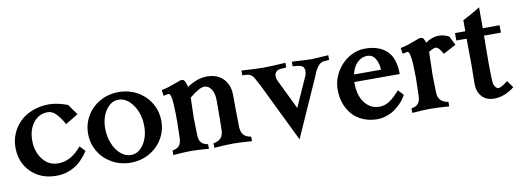

<svg xmlns="http://www.w3.org/2000/svg" viewBox="-56 -954 3595 1321"><g transform="rotate(-10 1741.5 -294.0)"><path d="M421.9 -463.9 474.6 -389.6 386.2 -336.4Q358.9 -384.3 332.5 -411.6Q306.2 -439 274.4 -439Q212.9 -439 174.6 -389.9Q136.2 -340.8 136.2 -265.1Q136.2 -187.5 178 -133.5Q219.7 -79.6 286.1 -79.6Q376.5 -79.6 449.7 -169.4L484.9 -131.3Q398.9 2.4 258.3 2.4Q150.9 2.4 82.5 -65.2Q14.2 -132.8 14.2 -237.8Q14.2 -289.6 34.2 -335.7Q54.2 -381.8 89.8 -416.3Q125.5 -450.7 178.2 -470.7Q231 -490.7 292.5 -490.7Q348.6 -490.7 421.9 -463.9Z M556.2 -120.4Q522.9 -176.8 522.9 -244.1Q522.9 -311.5 556.2 -367.9Q589.4 -424.3 648.2 -457.5Q707 -490.7 778.8 -490.7Q850.6 -490.7 909.4 -457.5Q968.3 -424.3 1001.5 -367.9Q1034.7 -311.5 1034.7 -244.1Q1034.7 -176.8 1001.5 -120.4Q968.3 -64 909.4 -30.8Q850.6 2.4 778.8 2.4Q707 2.4 648.2 -30.8Q589.4 -64 556.2 -120.4ZM768.1 -439Q716.3 -439 680.7 -387Q645 -335 645 -259.3Q645 -203.1 664.8 -154.5Q684.6 -106 717.8 -77.6Q751 -49.3 789.1 -49.3Q841.8 -49.3 877.2 -101.6Q912.6 -153.8 912.6 -230Q912.6 -315.4 869.4 -377.2Q826.2 -439 768.1 -439Z M1214.4 -497.1 1234.4 -494.6Q1249.5 -478 1256.3 -442.4Q1328.6 -490.7 1394 -490.7Q1469.2 -490.7 1510.5 -447Q1551.8 -403.3 1551.8 -331.5Q1551.8 -225.6 1554.2 -114.3Q1554.7 -75.2 1571.8 -55.4Q1588.9 -35.6 1624.5 -30.3V1.5Q1537.6 -4.9 1493.2 -4.9Q1449.2 -4.9 1361.3 1.5V-30.3Q1397 -35.6 1414.6 -55.7Q1432.1 -75.7 1432.1 -114.3Q1432.1 -130.9 1433.1 -163.1V-162.6Q1434.1 -259.3 1434.1 -313Q1434.1 -367.7 1414.3 -396.2Q1394.5 -424.8 1366.2 -424.8Q1330.1 -424.8 1261.7 -366.7Q1261.2 -345.2 1259.8 -298.3Q1258.3 -251.5 1257.8 -230Q1257.8 -196.8 1260.7 -106Q1261.7 -70.8 1276.6 -53Q1291.5 -35.2 1323.7 -30.3V1.5Q1244.6 -4.9 1199.7 -4.9Q1154.3 -4.9 1075.2 1.5V-30.3Q1107.4 -35.2 1122.6 -53Q1137.7 -70.8 1138.7 -106Q1138.7 -115.2 1139.6 -156.7Q1140.6 -198.2 1141.1 -215.8Q1141.1 -258.3 1140.6 -281.5Q1140.1 -304.7 1138.2 -342.8Q1136.2 -380.9 1130.4 -399.4Q1124.5 -418 1115.2 -418Q1109.4 -418 1080.1 -411.1L1074.2 -452.1Q1103 -458 1126.5 -465.6Q1149.9 -473.1 1174.3 -482.7Q1198.7 -492.2 1214.4 -497.1Z M1949.2 45.9 1747.6 -368.2 1748 -367.7Q1741.7 -377.9 1731.9 -396.7Q1722.2 -415.5 1716.8 -424.6Q1711.4 -433.6 1700.9 -442.6Q1690.4 -451.7 1677.2 -453.6Q1671.9 -454.1 1637.7 -456.5V-489.7Q1743.7 -482.9 1787.6 -482.9Q1837.9 -482.9 1944.8 -489.7V-457L1904.3 -454.1H1904.8Q1884.8 -452.6 1873.5 -440.7Q1862.3 -428.7 1862.3 -410.2Q1862.3 -394 1870.6 -376.5Q1887.7 -340.3 1919.2 -276.4Q1950.7 -212.4 1971.2 -169.4Q1988.8 -209 2021.7 -282.7Q2054.7 -356.4 2063.5 -376Q2070.8 -392.1 2070.8 -409.2Q2070.8 -418.5 2068.6 -425.3Q2066.4 -432.1 2063.7 -436.8Q2061 -441.4 2054.2 -444.8Q2047.4 -448.2 2043 -450.2Q2038.6 -452.1 2027.3 -453.6Q2016.1 -455.1 2010.3 -455.6Q2004.4 -456.1 1989.7 -457V-489.7Q2096.7 -482.9 2129.4 -482.9Q2137.2 -482.9 2244.1 -489.7V-457L2204.1 -453.6Q2182.1 -450.7 2163.6 -426.5Q2145 -402.3 2133.8 -368.7Z M2706.1 -276.9H2388.7V-265.1Q2388.7 -217.8 2403.1 -176.8Q2417.5 -135.7 2450.4 -107.7Q2483.4 -79.6 2529.3 -79.6Q2551.8 -79.6 2572.5 -86.9Q2593.3 -94.2 2612.1 -109.1Q2630.9 -124 2643.8 -136.7Q2656.7 -149.4 2673.8 -168.9L2708.5 -131.3Q2698.2 -109.4 2678.7 -86.7Q2659.2 -64 2632.8 -43.7Q2606.4 -23.4 2571.5 -10.5Q2536.6 2.4 2501 2.4Q2446.3 2.4 2401.4 -17.1Q2356.4 -36.6 2327.1 -70.3Q2297.9 -104 2282.2 -148.4Q2266.6 -192.9 2266.6 -243.7Q2266.6 -309.1 2299.3 -366.5Q2332 -423.8 2386 -457.3Q2439.9 -490.7 2500 -490.7Q2598.6 -490.7 2652.3 -438.7Q2706.1 -386.7 2706.1 -276.9ZM2396 -328.6H2584Q2582 -377.9 2561.8 -408.4Q2541.5 -439 2507.3 -439Q2466.3 -439 2435.8 -408.2Q2405.3 -377.4 2396 -328.6Z M2884.3 -497.1 2903.8 -494.6Q2916 -481 2922.4 -457.5Q2969.2 -490.2 3013.2 -490.2Q3053.2 -490.2 3086.9 -471.2L3118.2 -408.7L3029.3 -361.3Q3001.5 -412.6 2980 -412.6Q2963.4 -412.6 2931.2 -391.6V-382.8Q2931.2 -357.9 2929.2 -303.5Q2927.2 -249 2927.2 -227.1Q2927.2 -193.8 2930.2 -106Q2932.1 -40.5 3002.9 -30.3V1.5Q2923.8 -4.9 2869.1 -4.9Q2824.2 -4.9 2744.6 1.5V-30.3Q2777.3 -35.2 2792.2 -53Q2807.1 -70.8 2808.1 -106Q2811 -196.8 2811 -230Q2811 -418 2784.7 -418Q2779.3 -418 2750 -411.1L2743.7 -452.1Q2772.5 -458 2795.9 -465.3Q2819.3 -472.7 2844.2 -482.4Q2869.1 -492.2 2884.3 -497.1Z M3440.9 -488.3V-436.5H3322.8Q3321.3 -374 3321.3 -270Q3321.3 -258.8 3321.3 -237.8Q3321.3 -127 3326.7 -99.1Q3337.4 -65.9 3358.4 -63.5Q3376 -63.5 3424.8 -100.6L3459.5 -52.2Q3431.2 -28.3 3393.8 -12.9Q3356.4 2.4 3319.3 2.4Q3260.7 2.4 3231 -33Q3201.2 -68.4 3201.2 -120.1Q3201.2 -141.1 3202.1 -187.5Q3203.1 -233.9 3203.1 -258.8Q3203.1 -280.8 3202.1 -345.7Q3201.2 -410.6 3201.2 -436.5H3129.4V-488.3H3201.2V-565.4Q3261.7 -595.7 3323.2 -634.3V-488.3Z"/></g></svg>

Font: Flanker
Style: Bold
Weight: 700
Designer: Flanker
Foundry: Flanker
Version: Version 2.021